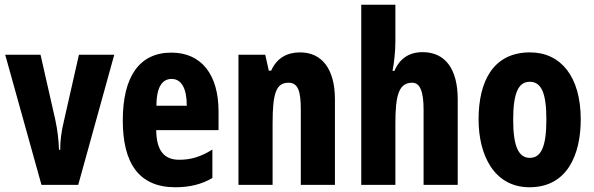

<svg xmlns="http://www.w3.org/2000/svg" viewBox="-20 -780 2504 810"><path d="M155 0H310L462 -549H313L250 -271C238 -222 234 -184 234 -148H229C227 -193 223 -229 213 -276L151 -549H2Z M703 -558C568 -558 498 -457 498 -272C498 -94 564 10 720 10C779 10 830 -2 876 -29V-149C826 -118 785 -106 736 -106C672 -106 640 -145 639 -231H902V-310C902 -465 830 -558 703 -558ZM704 -447C745 -447 768 -408 768 -334H640C640 -417 667 -447 704 -447Z M1246 -559C1192 -559 1148 -536 1124 -482H1114L1099 -549H986V0H1130V-259C1130 -387 1145 -431 1197 -431C1239 -431 1249 -392 1249 -317V0H1393V-361C1393 -489 1338 -559 1246 -559Z M1648 -604V-760H1504V0H1648V-259C1648 -377 1662 -431 1719 -431C1752 -431 1767 -394 1767 -317V0H1911V-361C1911 -488 1859 -560 1763 -560C1706 -560 1666 -533 1644 -481H1636C1643 -517 1648 -565 1648 -604Z M2430 -276C2430 -458 2345 -559 2216 -559C2062 -559 1999 -439 1999 -276C1999 -125 2065 10 2214 10C2374 10 2430 -129 2430 -276ZM2145 -274C2145 -386 2166 -435 2215 -435C2265 -435 2285 -385 2285 -276C2285 -166 2265 -114 2215 -114C2166 -114 2145 -167 2145 -274Z"/></svg>

Font: Noto Sans Kannada ExtraCondensed ExtraBold
Style: Regular
Weight: 800
Width: 2
Designer: Jelle Bosma - Monotype Design Team
Foundry: Monotype Imaging Inc.
Version: Version 2.005